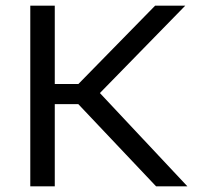

<svg xmlns="http://www.w3.org/2000/svg" viewBox="-20 -659 706 679"><path d="M532 0 256.9 -290.8H166.1V-362H257.3L528.6 -639H635.2L322.5 -318.9V-341.5L642.7 0ZM87.1 0V-639H173.7V0Z"/></svg>

Font: Anek Gurmukhi Medium SemiExpanded
Style: Regular
Weight: 500
Width: 6
Version: Version 1.003